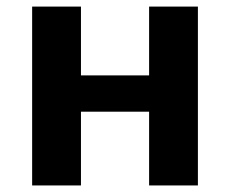

<svg xmlns="http://www.w3.org/2000/svg" viewBox="-20 -566 702 586"><path d="M227.1 -545.9V-335.9H435.1V-545.9H584V0H435.1V-225.1H227.1V0H78.1V-545.9Z"/></svg>

Font: Wonky
Style: Regular
Weight: 400
Designer: Monotype Design Team
Foundry: Monotype Imaging Inc.
Version: Version 3.000